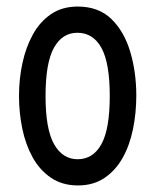

<svg xmlns="http://www.w3.org/2000/svg" viewBox="-20 -558 474 586"><path d="M218 8Q170 8 135.5 -15.5Q101 -39 79.5 -78Q58 -117 48 -165.5Q38 -214 38 -265Q38 -317 48.5 -365.5Q59 -414 80.5 -453Q102 -492 136 -515Q170 -538 217 -538Q281 -538 320 -500Q359 -462 377.5 -400Q396 -338 396 -266Q396 -214 386 -164.5Q376 -115 354.5 -76.5Q333 -38 299 -15Q265 8 218 8ZM217 -72Q264 -72 289.5 -118Q315 -164 315 -265Q315 -366 289.5 -412Q264 -458 216 -458Q170 -458 144.5 -412Q119 -366 119 -265Q119 -164 145 -118Q171 -72 217 -72Z"/></svg>

Font: Lisu Bosa
Style: Regular
Weight: 400
Designer: David Morse, Annie Olsen, Victor Gaultney, Frank Grießhammer (Latin)
Foundry: SIL International
Version: Version 2.000